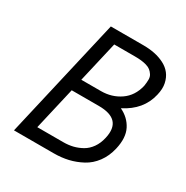

<svg xmlns="http://www.w3.org/2000/svg" viewBox="-159 -824 928 957"><g transform="rotate(30 305.0 -345.0)"><path d="M48.8 0 208 -689.9H396Q430.2 -689.9 460.4 -683.8Q490.7 -677.7 516.8 -664.3Q543 -650.9 559.3 -629.9Q575.7 -608.9 582 -579.3Q588.4 -549.8 579.1 -511.2Q556.6 -413.1 455.1 -361.8Q505.4 -337.9 528.6 -292.2Q551.8 -246.6 535.6 -176.3Q524.4 -127.9 498 -92.5Q471.7 -57.1 435.3 -37.6Q398.9 -18.1 360.1 -9Q321.3 0 277.8 0ZM213.4 -386.2H326.2Q388.7 -386.2 436.8 -419.4Q484.9 -452.6 500 -516.6Q503.4 -538.1 503.4 -554.2Q503.4 -570.3 495.8 -581.8Q488.3 -593.3 478.8 -600.8Q469.2 -608.4 453.9 -612.8Q438.5 -617.2 422.6 -618.9Q406.7 -620.6 386.7 -620.6H267.6ZM141.6 -71.8H291Q320.3 -71.8 346.2 -78.1Q372.1 -84.5 396.2 -98.1Q420.4 -111.8 438 -136.7Q455.6 -161.6 463.4 -196.3Q491.2 -316.9 354.5 -316.9H198.2Z"/></g></svg>

Font: HK Grotesk Italic
Style: Regular
Weight: 400
Italic angle: -13°
Designer: Alfredo Marco Pradil and Stefan Peev
Foundry: Hanken Design Co.
Version: Version 1.000;PS 001.000;hotconv 1.0.88;makeotf.lib2.5.64775